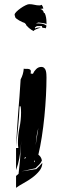

<svg xmlns="http://www.w3.org/2000/svg" viewBox="-20 -590 293 921"><path d="M178 -269Q187 -269 192.5 -263.5Q198 -258 200 -250Q202 -242 202.5 -233.5Q203 -225 203 -218Q203 -179 200.5 -130.5Q198 -82 193 -31.5Q188 19 180.5 67Q173 115 164 152Q178 162 181 180Q177 190 167.5 200Q158 210 150 217L83 232L154 221Q171 206 183 191Q183 212 169 229.5Q155 247 135.5 261.5Q116 276 94 288Q72 300 57 311V254L69 244Q77 181 80 118Q81 102 82 85Q81 98 80 111Q78 141 72.5 170Q67 199 57 226V120H68Q67 113 66.5 107Q66 101 66 94Q66 58 73.5 22Q81 -14 81 -51Q81 -59 80.5 -65.5Q80 -72 79 -80H74Q72 -30 67 18Q62 66 57 114Q61 33 67 -46Q74 -127 79 -209Q92 -233 94 -261Q98 -259 103.5 -259.5Q109 -260 114.5 -259.5Q120 -259 124 -256.5Q128 -254 128 -248L127 -237L138 -236Q143 -248 153.5 -258.5Q164 -269 178 -269ZM194 -528Q199 -518 201 -506Q203 -494 203 -483V-473Q200 -478 185.5 -479.5Q171 -481 165 -482L152 -478Q166 -478 179 -476.5Q192 -475 203 -467Q202 -464 201.5 -460.5Q201 -457 199 -454Q195 -456 191 -456Q187 -456 183 -457L181 -465H157L147 -458L149 -453Q153 -456 158.5 -457Q164 -458 169 -458Q171 -458 172 -457.5Q173 -457 175 -457Q166 -455 155 -450.5Q144 -446 140 -441Q138 -443 135.5 -444.5Q133 -446 130 -447H131Q123 -452 116.5 -458Q110 -464 104 -471L106 -472L98 -480Q95 -481 87.5 -484Q80 -487 72.5 -491.5Q65 -496 59 -500.5Q53 -505 53 -508L50 -519Q50 -525 58.5 -533.5Q67 -542 79 -550.5Q91 -559 102.5 -564.5Q114 -570 120 -570Q133 -570 145 -567Q157 -564 170 -564Q172 -564 175 -565Q178 -566 180 -567Q186 -559 188 -549Q178 -547 173 -547Q187 -544 191 -527ZM164 24Q158 44 155.5 64.5Q153 85 151 106ZM96 169 100 171 105 165 101 164ZM147 188V181L144 180V187ZM90 -4Q87 22 85 49Q87 23 90 -4ZM136 -552Q140 -550 144 -549Z"/></svg>

Font: Finger Paint
Style: Regular
Weight: 400
Designer: Ralph du Carrois
Foundry: Ralph du Carrois
Version: Version 1.002